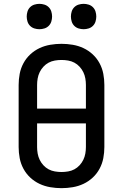

<svg xmlns="http://www.w3.org/2000/svg" viewBox="-20 -971 640 999"><path d="M300 8Q271 8 241.5 3Q212 -2 185.5 -14.5Q159 -27 137.5 -47Q116 -67 102 -93Q88 -119 82.5 -148Q77 -177 77 -206V-529Q77 -558 82.5 -587Q88 -616 102 -642Q116 -668 137.5 -688Q159 -708 185.5 -720.5Q212 -733 241.5 -738Q271 -743 300 -743Q329 -743 358.5 -738Q388 -733 414.5 -720.5Q441 -708 462.5 -688Q484 -668 498 -642Q512 -616 517.5 -587Q523 -558 523 -529V-206Q523 -177 517.5 -148Q512 -119 498 -93Q484 -67 462.5 -47Q441 -27 414.5 -14.5Q388 -2 358.5 3Q329 8 300 8ZM427 -406V-529Q427 -546 424 -563Q421 -580 413.5 -595.5Q406 -611 394 -624Q382 -637 367 -645Q352 -653 334.5 -656Q317 -659 300 -659Q283 -659 265.5 -656Q248 -653 233 -645Q218 -637 206 -624Q194 -611 186.5 -595.5Q179 -580 176 -563Q173 -546 173 -529V-406ZM300 -76Q317 -76 334.5 -79Q352 -82 367 -90Q382 -98 394 -111Q406 -124 413.5 -139.5Q421 -155 424 -172Q427 -189 427 -206V-329H173V-206Q173 -189 176 -172Q179 -155 186.5 -139.5Q194 -124 206 -111Q218 -98 233 -90Q248 -82 265.5 -79Q283 -76 300 -76ZM415 -819Q402 -819 389 -823Q376 -827 366.5 -836.5Q357 -846 353 -859Q349 -872 349 -885Q349 -898 353 -911Q357 -924 366.5 -933.5Q376 -943 389 -947Q402 -951 415 -951Q428 -951 441 -947Q454 -943 463.5 -933.5Q473 -924 477 -911Q481 -898 481 -885Q481 -872 477 -859Q473 -846 463.5 -836.5Q454 -827 441 -823Q428 -819 415 -819ZM185 -819Q172 -819 159 -823Q146 -827 136.5 -836.5Q127 -846 123 -859Q119 -872 119 -885Q119 -898 123 -911Q127 -924 136.5 -933.5Q146 -943 159 -947Q172 -951 185 -951Q198 -951 211 -947Q224 -943 233.5 -933.5Q243 -924 247 -911Q251 -898 251 -885Q251 -872 247 -859Q243 -846 233.5 -836.5Q224 -827 211 -823Q198 -819 185 -819Z"/></svg>

Font: Iosevka Fixed Medium Extended
Style: Regular
Weight: 500
Width: 7
Monospace: yes
Designer: Belleve Invis
Foundry: Belleve Invis
Version: Version 24.1.1; ttfautohint (v1.8.4)